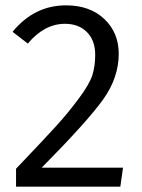

<svg xmlns="http://www.w3.org/2000/svg" viewBox="-20 -698 531 718"><path d="M227 -678Q316 -678 370 -627Q424 -576 424 -497Q424 -408 366 -326.5Q308 -245 136 -71H440L430 0H40V-67Q143 -175 189 -225.5Q235 -276 275 -330Q315 -384 325.5 -417.5Q336 -451 336 -493Q336 -547 305 -578Q274 -609 223 -609Q146 -609 84 -535L27 -579Q108 -678 227 -678Z"/></svg>

Font: FiraSans
Style: Regular
Weight: 350
Designer: Carrois Corporate & Edenspiekermann AG
Foundry: Carrois Corporate GbR & Edenspiekermann AG
Version: Version 3.106;PS 003.106;hotconv 1.0.70;makeotf.lib2.5.58329